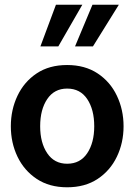

<svg xmlns="http://www.w3.org/2000/svg" viewBox="-20 -785 570 815"><path d="M265 10Q189.5 10 136 -25.5Q82.5 -61 54.2 -120Q26 -179 26 -249Q26 -319 54.2 -378.5Q82.5 -438 135.8 -473.5Q189 -509 265 -509Q340.5 -509 394.2 -473.5Q448 -438 476.2 -378.5Q504.5 -319 504.5 -249Q504.5 -179 476.2 -120Q448 -61 394.5 -25.5Q341 10 265 10ZM265 -90Q320.5 -90 350.2 -134.5Q380 -179 380 -249Q380 -320 350.2 -364.5Q320.5 -409 265 -409Q210.5 -409 180.5 -364.5Q150.5 -320 150.5 -249Q150.5 -179 180.5 -134.5Q210.5 -90 265 -90ZM298.5 -588 372.5 -765H484.5L374.5 -588ZM151.5 -588 217.5 -765H329.5L227.5 -588Z"/></svg>

Font: Cabin
Style: Bold
Weight: 700
Width: 4
Designer: Pablo Impallari
Foundry: Pablo Impallari. http://www.impallari.com Igino Marini. http://www.ikern.com
Version: Version 3.001